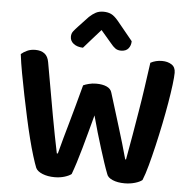

<svg xmlns="http://www.w3.org/2000/svg" viewBox="-56 -885 945 948"><g transform="rotate(5 416.0 -411.5)"><path d="M350 -458Q360 -463 377.5 -467.5Q395 -472 414 -472Q446 -472 466.5 -462.5Q487 -453 492 -434Q507 -386 519.5 -345Q532 -304 544 -265.5Q556 -227 567 -189.5Q578 -152 589 -112H593Q605 -176 615 -236Q625 -296 635 -355Q645 -414 653.5 -474Q662 -534 671 -598Q697 -612 728 -612Q756 -612 775.5 -599.5Q795 -587 795 -559Q795 -539 790 -499Q785 -459 776.5 -409Q768 -359 756.5 -302.5Q745 -246 732.5 -192.5Q720 -139 707.5 -93Q695 -47 683 -18Q671 -8 647 -1Q623 6 596 6Q561 6 536.5 -4.5Q512 -15 507 -32Q498 -55 487.5 -86.5Q477 -118 465.5 -155Q454 -192 442 -232.5Q430 -273 419 -315Q408 -274 396.5 -231.5Q385 -189 374 -149.5Q363 -110 352 -75.5Q341 -41 332 -17Q321 -8 298.5 -1Q276 6 249 6Q215 6 189 -4.5Q163 -15 155 -32Q147 -52 135.5 -89Q124 -126 112 -173.5Q100 -221 88 -276Q76 -331 65 -385.5Q54 -440 44.5 -491.5Q35 -543 30 -585Q41 -595 59 -603.5Q77 -612 100 -612Q128 -612 145.5 -599Q163 -586 168 -557Q183 -474 194 -410.5Q205 -347 214.5 -295Q224 -243 232.5 -199Q241 -155 250 -112H255Q266 -155 276.5 -192Q287 -229 298 -268Q309 -307 321.5 -352.5Q334 -398 350 -458ZM417 -738Q392 -709 373 -688.5Q354 -668 333 -643Q304 -644 286.5 -657.5Q269 -671 269 -692Q269 -708 277.5 -719Q286 -730 302 -747L349 -797Q365 -812 381 -820.5Q397 -829 419 -829Q440 -829 456.5 -821.5Q473 -814 493 -790L570 -696Q570 -675 558 -660Q546 -645 521 -645Q504 -645 492.5 -653.5Q481 -662 470 -676Z"/></g></svg>

Font: Baloo Bhaina 2 SemiBold
Style: Regular
Weight: 600
Designer: Yesha Goshar, Manish Minz, Shuchita Grover and Ek Type
Foundry: Ek Type
Version: Version 1.640;hotconv 1.0.111;makeotfexe 2.5.65597; ttfautoh